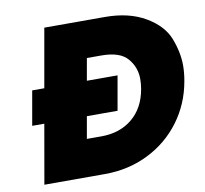

<svg xmlns="http://www.w3.org/2000/svg" viewBox="-78 -790 932 875"><g transform="rotate(-10 387.5 -352.5)"><path d="M462 -705Q573 -705 649 -660.5Q725 -616 750 -551Q775 -486 775 -426Q775 -391 768 -353Q750 -251 690.5 -171Q631 -91 539.5 -45.5Q448 0 338 0H58L106 -274H50L78 -433H134L182 -705ZM352 -172Q438 -172 495.5 -219.5Q553 -267 568 -353Q572 -377 572 -399Q572 -453 537 -494Q502 -535 416 -535H349L331 -433H473L445 -274H303L285 -172Z"/></g></svg>

Font: Fz Poppins ExtBd
Style: Italic
Weight: 800
Italic angle: -10°
Designer: Ninad Kale (Devanagari), Jonny Pinhorn (Latin)
Foundry: Indian Type Foundry
Version: Vit hóa bi Vntype.Com & FontZin.Com